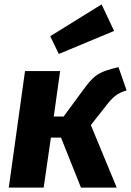

<svg xmlns="http://www.w3.org/2000/svg" viewBox="-20 -855 597 875"><path d="M179 0 212 -228H258L349 0H512L394 -285L461 -370C494 -413 513 -430 557 -443L520 -549C424 -527 406 -509 356 -441L270 -324H225L254 -531H94L20 0ZM248 -609 500 -714 443 -835 209 -690Z"/></svg>

Font: Fira Sans OT
Style: Bold Italic
Weight: 700
Italic angle: -8°
Designer: Carrois Corporate & Edenspiekermann
Foundry: Carrois Corporate GbR & Edenspiekermann AG
Version: Version 2.001